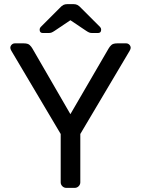

<svg xmlns="http://www.w3.org/2000/svg" viewBox="-20 -910 683 930"><path d="M30 0ZM369 -27Q369 -16 361 -8Q353 0 342 0H301Q290 0 282 -8Q274 -16 274 -27V-261L35 -664Q30 -673 30 -678Q30 -687 36.5 -693.5Q43 -700 52 -700H95Q115 -700 123.5 -692Q132 -684 137 -675L321 -357L506 -675Q511 -684 519.5 -692Q528 -700 548 -700H591Q600 -700 606.5 -693.5Q613 -687 613 -678Q613 -673 608 -664L369 -261ZM336 -890Q347 -890 355 -886Q363 -882 373 -871L465 -779Q470 -774 470 -766Q470 -750 454 -750H428Q418 -750 412 -752.5Q406 -755 397 -761L321 -812L245 -761Q236 -755 230 -752.5Q224 -750 214 -750H188Q172 -750 172 -766Q172 -774 177 -779L269 -871Q279 -882 287 -886Q295 -890 306 -890Z"/></svg>

Font: Rubik
Style: Regular
Weight: 400
Designer: Hubert & Fischer
Foundry: Hubert & Fischer
Version: Version 1.002; ttfautohint (v1.6)